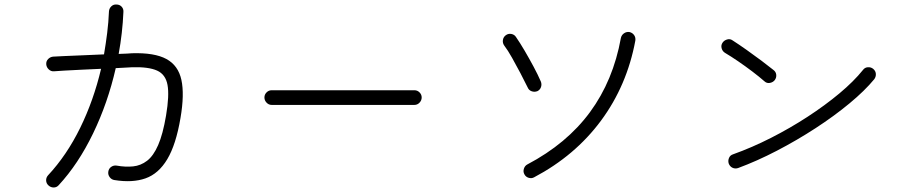

<svg xmlns="http://www.w3.org/2000/svg" viewBox="-20 -807 4040 851"><path d="M195 15Q185 6 184.5 -7Q184 -20 193 -30Q276 -119 335.5 -240.5Q395 -362 428 -502Q385 -500 341 -498Q297 -496 264 -494Q231 -492 219 -491Q206 -490 196 -499.5Q186 -509 185 -522Q184 -536 193.5 -545.5Q203 -555 216 -556Q229 -557 265 -558.5Q301 -560 348.5 -562Q396 -564 441 -566Q449 -613 455 -660.5Q461 -708 463 -757Q464 -770 473.5 -779Q483 -788 496 -787Q510 -787 519 -777.5Q528 -768 527 -754Q523 -661 506 -568Q528 -569 543.5 -569.5Q559 -570 565 -571Q665 -574 717.5 -545.5Q770 -517 784 -453Q798 -389 780 -284Q760 -166 721.5 -101.5Q683 -37 625 -16.5Q567 4 487 -9Q474 -11 466 -22Q458 -33 460 -46Q462 -60 473 -67.5Q484 -75 497 -73Q536 -66 570 -69.5Q604 -73 632 -94.5Q660 -116 681 -164Q702 -212 716 -295Q731 -384 722.5 -430.5Q714 -477 676.5 -494Q639 -511 567 -509Q560 -508 540 -507.5Q520 -507 493 -505Q458 -351 392.5 -215.5Q327 -80 240 14Q231 24 218 24Q205 24 195 15Z M1184 -342Q1171 -342 1161.5 -352Q1152 -362 1152 -375Q1152 -388 1161.5 -397.5Q1171 -407 1184 -407H1817Q1830 -407 1839.5 -397.5Q1849 -388 1849 -375Q1849 -362 1839.5 -352Q1830 -342 1817 -342Z M2347 -21Q2336 -15 2323 -19Q2310 -23 2304 -35Q2298 -46 2302 -59Q2306 -72 2317 -78Q2492 -170 2595 -310Q2698 -450 2732 -639Q2735 -652 2746 -659.5Q2757 -667 2770 -665Q2783 -662 2790.5 -651.5Q2798 -641 2796 -627Q2759 -428 2644 -272.5Q2529 -117 2347 -21ZM2362 -403Q2349 -398 2336.5 -402.5Q2324 -407 2319 -419Q2305 -448 2286.5 -483Q2268 -518 2249.5 -551Q2231 -584 2215 -605Q2207 -616 2209 -629.5Q2211 -643 2222 -651Q2233 -659 2246.5 -656.5Q2260 -654 2267 -643Q2285 -617 2305.5 -582Q2326 -547 2345 -511.5Q2364 -476 2377 -446Q2382 -434 2378 -421.5Q2374 -409 2362 -403Z M3251 -62Q3238 -58 3226.5 -63.5Q3215 -69 3210 -82Q3206 -94 3211 -106.5Q3216 -119 3229 -123Q3313 -153 3397.5 -196Q3482 -239 3559.5 -289.5Q3637 -340 3700.5 -393Q3764 -446 3805 -497Q3813 -508 3826.5 -509Q3840 -510 3850 -502Q3861 -493 3862 -480Q3863 -467 3855 -456Q3813 -405 3745.5 -349Q3678 -293 3595 -239Q3512 -185 3423.5 -139Q3335 -93 3251 -62ZM3369 -446Q3345 -467 3314 -490.5Q3283 -514 3251.5 -535.5Q3220 -557 3193 -573Q3182 -580 3178.5 -593Q3175 -606 3182 -617Q3189 -628 3202.5 -632Q3216 -636 3227 -628Q3255 -610 3289 -586Q3323 -562 3355 -538Q3387 -514 3408 -497Q3419 -489 3420.5 -476Q3422 -463 3414 -452Q3406 -442 3392.5 -439.5Q3379 -437 3369 -446Z"/></svg>

Font: Zen Maru Gothic
Style: Regular
Weight: 400
Designer: Yoshimichi Ohira
Foundry: Positype
Version: Version 1.002